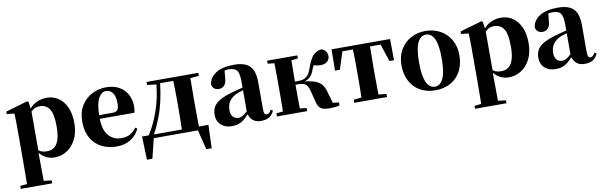

<svg xmlns="http://www.w3.org/2000/svg" viewBox="-51 -1077 5831 1851"><g transform="rotate(-10 2864.5 -152.0)"><path d="M410.2 17.1Q368.2 17.1 331.5 0Q294.9 -17.1 264.2 -53.2V5.9L266.1 221.2L342.8 230V258.8H35.2V230L102.1 223.1L104 6.8V-319.8Q104 -368.7 103.3 -399.9Q102.5 -431.2 101.1 -466.8L26.9 -475.1V-499L242.2 -562L254.9 -551.8L263.2 -487.8Q297.4 -526.9 340.8 -544.9Q384.3 -563 434.1 -563Q495.6 -563 545.4 -529.8Q595.2 -496.6 624.5 -432.6Q653.8 -368.7 653.8 -275.9Q653.8 -185.1 620.6 -119.4Q587.4 -53.7 532 -18.3Q476.6 17.1 410.2 17.1ZM266.1 -458V-79.1Q284.7 -64 304.4 -59.1Q324.2 -54.2 349.1 -54.2Q388.2 -54.2 417.5 -74.5Q446.8 -94.7 463.4 -143.1Q480 -191.4 480 -274.9Q480 -397.5 447 -445.8Q414.1 -494.1 355 -494.1Q332.5 -494.1 311.5 -487.3Q290.5 -480.5 266.1 -458Z M1019 17.1Q934.1 17.1 869.1 -17.1Q804.2 -51.3 767.6 -116.5Q731 -181.6 731 -274.9Q731 -368.2 770.8 -432.4Q810.5 -496.6 875 -529.8Q939.5 -563 1012.7 -563Q1090.3 -563 1142.8 -532.5Q1195.3 -502 1222.2 -450.2Q1249 -398.4 1249 -335Q1249 -300.8 1241.7 -273.9H901.9Q905.8 -157.7 954.3 -106Q1002.9 -54.2 1075.7 -54.2Q1128.9 -54.2 1164.1 -75Q1199.2 -95.7 1223.6 -130.9L1242.7 -118.2Q1211.4 -52.7 1154.1 -17.8Q1096.7 17.1 1019 17.1ZM901.9 -310.1H1036.6Q1071.3 -310.1 1084 -329.3Q1096.7 -348.6 1096.7 -395Q1096.7 -461.9 1071.5 -494.9Q1046.4 -527.8 1005.9 -527.8Q964.4 -527.8 934.6 -477.3Q904.8 -426.8 901.9 -310.1Z M1407.7 -516.1V-545.9H1914.6V-516.1L1830.6 -508.8L1828.6 -308.1V-237.8L1830.6 -35.2H1923.8L1915.5 192.9H1862.8L1814.9 0H1662.6H1382.8L1335 192.9H1281.7L1273.9 -35.2H1339.8Q1397 -124 1439.9 -242.9Q1482.9 -361.8 1497.6 -505.9ZM1663.6 -35.2Q1664.6 -64 1665.3 -100.3Q1666 -136.7 1666.5 -173.1Q1667 -209.5 1667 -237.8V-308.1Q1667 -336.4 1666.5 -372.8Q1666 -409.2 1665.3 -445.6Q1664.6 -481.9 1663.6 -511.2H1534.7Q1524.9 -423.3 1506.6 -341.8Q1488.3 -260.3 1460.9 -189Q1444.3 -147 1427.2 -107.9Q1410.2 -68.8 1389.6 -35.2Z M2431.2 16.1Q2382.3 16.1 2353.8 -7.1Q2325.2 -30.3 2314 -69.8Q2288.6 -42 2265.1 -22.5Q2241.7 -2.9 2213.4 7.1Q2185.1 17.1 2145 17.1Q2080.6 17.1 2039.8 -19.5Q1999 -56.2 1999 -119.1Q1999 -164.6 2018.6 -198Q2038.1 -231.4 2084.7 -257.6Q2131.3 -283.7 2212.9 -306.2L2310.1 -332V-393.1Q2310.1 -471.2 2288.6 -499.5Q2267.1 -527.8 2210 -527.8Q2188 -527.8 2168 -523.9L2161.1 -453.1Q2158.7 -401.4 2136.5 -379.6Q2114.3 -357.9 2085.9 -357.9Q2029.8 -357.9 2016.1 -410.2Q2022.9 -480 2086.9 -521.5Q2150.9 -563 2267.1 -563Q2373.5 -563 2420.7 -514.4Q2467.8 -465.8 2467.8 -356.9V-87.9Q2467.8 -59.6 2475.3 -48.3Q2482.9 -37.1 2497.1 -37.1Q2508.3 -37.1 2518.1 -44.9Q2527.8 -52.7 2542 -75.2L2560.1 -62Q2540.5 -20.5 2510 -2.2Q2479.5 16.1 2431.2 16.1ZM2310.1 -99.1V-305.2Q2292.5 -299.8 2277.6 -295.2Q2262.7 -290.5 2252 -287.1Q2203.1 -266.1 2175.5 -230.5Q2147.9 -194.8 2147.9 -140.1Q2147.9 -95.2 2168.7 -73Q2189.5 -50.8 2223.1 -50.8Q2238.8 -50.8 2259 -60.3Q2279.3 -69.8 2310.1 -99.1Z M2980 -73.2 2951.2 -186Q2938.5 -235.4 2916.3 -252.7Q2894 -270 2842.3 -270H2817.4Q2817.4 -206.1 2817.9 -143.3Q2818.4 -80.6 2819.3 -37.1L2884.3 -30.8V0H2588.4V-30.8L2653.3 -37.1Q2653.8 -65.9 2654.3 -102.1Q2654.8 -138.2 2655 -174.1Q2655.3 -210 2655.3 -237.8V-308.1Q2655.3 -335.9 2655 -371.8Q2654.8 -407.7 2654.3 -444.1Q2653.8 -480.5 2653.3 -509.8L2588.4 -516.1V-545.9H2884.3V-516.1L2819.3 -508.8L2817.4 -300.8H2843.3Q2870.1 -300.8 2894.8 -306.4Q2919.4 -312 2940.7 -333.3Q2961.9 -354.5 2978 -401.9Q3005.4 -482.9 3037.1 -520Q3068.8 -557.1 3121.1 -563Q3178.2 -545.4 3178.2 -486.8Q3178.2 -452.6 3153.1 -433.3Q3127.9 -414.1 3093.3 -414.1Q3072.3 -414.1 3055.9 -417Q3039.6 -419.9 3023.4 -425.8Q3018.6 -418 3014.2 -408.7Q3009.8 -399.4 3006.3 -389.2Q2988.8 -338.9 2964.6 -316.9Q2940.4 -294.9 2908.2 -286.1Q2970.7 -279.8 3010.3 -265.1Q3049.8 -250.5 3072.5 -223.6Q3095.2 -196.8 3107.4 -154.8L3141.1 -36.1L3201.2 -28.8V0Q3181.2 5.4 3154.8 8.3Q3128.4 11.2 3104 11.2Q3044.4 11.2 3017.6 -7.3Q2990.7 -25.9 2980 -73.2Z M3420.9 0H3344.7V-30.8L3421.9 -38.1Q3422.9 -66.9 3423.6 -102.8Q3424.3 -138.7 3424.6 -174.3Q3424.8 -210 3424.8 -237.8V-308.1Q3424.8 -335.9 3424.6 -371.8Q3424.3 -407.7 3423.6 -443.8Q3422.9 -480 3421.9 -508.8H3318.8L3264.2 -337.9H3216.8L3218.8 -545.9H3792L3793.9 -337.9H3749L3692.9 -508.8H3588.9L3586.9 -308.1V-237.8L3588.9 -38.1L3666 -30.8V0Z M4138.7 17.1Q4052.7 17.1 3989.3 -19.5Q3925.8 -56.2 3890.9 -122.1Q3856 -188 3856 -275.9Q3856 -364.3 3893.8 -428.7Q3931.6 -493.2 3995.8 -528.1Q4060.1 -563 4138.7 -563Q4217.8 -563 4282.2 -528.6Q4346.7 -494.1 4384.8 -429.9Q4422.9 -365.7 4422.9 -275.9Q4422.9 -186.5 4387.5 -120.6Q4352.1 -54.7 4288.1 -18.8Q4224.1 17.1 4138.7 17.1ZM4138.7 -18.1Q4192.9 -18.1 4221.4 -80.8Q4250 -143.6 4250 -273.9Q4250 -405.3 4221.4 -466.6Q4192.9 -527.8 4138.7 -527.8Q4085.4 -527.8 4056.6 -466.6Q4027.8 -405.3 4027.8 -273.9Q4027.8 -143.6 4056.6 -80.8Q4085.4 -18.1 4138.7 -18.1Z M4856.9 17.1Q4814.9 17.1 4778.3 0Q4741.7 -17.1 4710.9 -53.2V5.9L4712.9 221.2L4789.6 230V258.8H4481.9V230L4548.8 223.1L4550.8 6.8V-319.8Q4550.8 -368.7 4550 -399.9Q4549.3 -431.2 4547.9 -466.8L4473.6 -475.1V-499L4689 -562L4701.7 -551.8L4710 -487.8Q4744.1 -526.9 4787.6 -544.9Q4831.1 -563 4880.9 -563Q4942.4 -563 4992.2 -529.8Q5042 -496.6 5071.3 -432.6Q5100.6 -368.7 5100.6 -275.9Q5100.6 -185.1 5067.4 -119.4Q5034.2 -53.7 4978.8 -18.3Q4923.3 17.1 4856.9 17.1ZM4712.9 -458V-79.1Q4731.4 -64 4751.2 -59.1Q4771 -54.2 4795.9 -54.2Q4835 -54.2 4864.3 -74.5Q4893.6 -94.7 4910.2 -143.1Q4926.8 -191.4 4926.8 -274.9Q4926.8 -397.5 4893.8 -445.8Q4860.8 -494.1 4801.8 -494.1Q4779.3 -494.1 4758.3 -487.3Q4737.3 -480.5 4712.9 -458Z M5600.1 16.1Q5551.3 16.1 5522.7 -7.1Q5494.1 -30.3 5482.9 -69.8Q5457.5 -42 5434.1 -22.5Q5410.6 -2.9 5382.3 7.1Q5354 17.1 5314 17.1Q5249.5 17.1 5208.7 -19.5Q5168 -56.2 5168 -119.1Q5168 -164.6 5187.5 -198Q5207 -231.4 5253.7 -257.6Q5300.3 -283.7 5381.8 -306.2L5479 -332V-393.1Q5479 -471.2 5457.5 -499.5Q5436 -527.8 5378.9 -527.8Q5356.9 -527.8 5336.9 -523.9L5330.1 -453.1Q5327.6 -401.4 5305.4 -379.6Q5283.2 -357.9 5254.9 -357.9Q5198.7 -357.9 5185.1 -410.2Q5191.9 -480 5255.9 -521.5Q5319.8 -563 5436 -563Q5542.5 -563 5589.6 -514.4Q5636.7 -465.8 5636.7 -356.9V-87.9Q5636.7 -59.6 5644.3 -48.3Q5651.9 -37.1 5666 -37.1Q5677.2 -37.1 5687 -44.9Q5696.8 -52.7 5710.9 -75.2L5729 -62Q5709.5 -20.5 5679 -2.2Q5648.4 16.1 5600.1 16.1ZM5479 -99.1V-305.2Q5461.4 -299.8 5446.5 -295.2Q5431.6 -290.5 5420.9 -287.1Q5372.1 -266.1 5344.5 -230.5Q5316.9 -194.8 5316.9 -140.1Q5316.9 -95.2 5337.6 -73Q5358.4 -50.8 5392.1 -50.8Q5407.7 -50.8 5428 -60.3Q5448.2 -69.8 5479 -99.1Z"/></g></svg>

Font: Source Han Serif TW Heavy
Style: Regular
Weight: 900
Designer: Ryoko NISHIZUKA Ë•øÂ°öÊ∂ºÂ≠ê (kana & ideographs); Frank Grie√ühammer (Latin, Greek & Cyrillic); Wenlong ZHANG Âº†ÊñáÈæô 
Foundry: Adobe
Version: Version 2.003;hotconv 1.1.1;makeotfexe 2.6.0